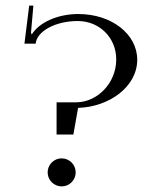

<svg xmlns="http://www.w3.org/2000/svg" viewBox="-20 -615 589 685"><path d="M150 0C150 27.6 172.4 50 200 50C227.6 50 250 27.6 250 0C250 -27.6 227.6 -50 200 -50C172.4 -50 150 -27.6 150 0ZM67.2 -459.1H107.2C111.1 -503.8 178.3 -540 257.2 -540C335.6 -540 394.7 -479.8 394.7 -403.2C394.7 -317.5 326.3 -250 251.9 -250H181.9L181.8 -135H241.8L258.6 -230.1C370.6 -233.7 469.6 -306 469.6 -402C469.6 -493 378.4 -565 259.4 -565C184.9 -565 119 -534.4 93.3 -492C92.4 -494.2 91.5 -496.3 90.6 -498.5L99.1 -595H84.1Z"/></svg>

Font: Galberik
Style: Regular
Weight: 400
Designer: Gluk
Foundry: Gluk
Version: Version 0.50